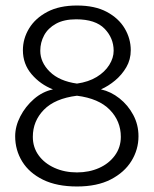

<svg xmlns="http://www.w3.org/2000/svg" viewBox="-20 -663 557 696"><path d="M259 -643Q195 -643 151.5 -620Q108 -597 85.5 -560Q63 -523 63 -481Q63 -431 94.5 -394Q126 -357 172 -339Q134 -331 103 -304Q72 -277 53.5 -241Q35 -205 35 -169Q35 -119 60.5 -77.5Q86 -36 136 -11.5Q186 13 259 13Q332 13 381.5 -12.5Q431 -38 456.5 -79.5Q482 -121 482 -169Q482 -211 463 -246.5Q444 -282 413 -306.5Q382 -331 346 -339Q373 -351 397.5 -371.5Q422 -392 438 -419.5Q454 -447 454 -481Q454 -523 432 -560Q410 -597 367 -620Q324 -643 259 -643ZM256 -593Q326 -593 359 -559Q392 -525 392 -479Q392 -453 376 -427.5Q360 -402 330.5 -384Q301 -366 259 -360Q195 -369 160.5 -403Q126 -437 126 -479Q126 -509 140 -535Q154 -561 183 -577Q212 -593 256 -593ZM259 -316Q338 -306 378 -265Q418 -224 418 -167Q418 -129 396.5 -99.5Q375 -70 339 -54Q303 -38 259 -38Q214 -38 177.5 -54.5Q141 -71 120 -100Q99 -129 99 -167Q99 -224 139 -265Q179 -306 259 -316Z"/></svg>

Font: Catamaran Light
Style: Regular
Weight: 300
Designer: Pria Ravichandran
Version: Version 2.000